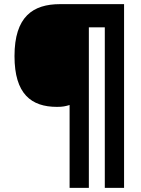

<svg xmlns="http://www.w3.org/2000/svg" viewBox="-20 -873 683 927"><path d="M579 34V-853H270C139 -853 50 -793 50 -602C50 -419 131 -357 255 -357C283 -357 296 -360 316 -366V34H409V-741H486V34Z"/></svg>

Font: Noto Sans Telugu UI Black
Style: Regular
Weight: 900
Designer: Jelle Bosma - Monotype Design Team
Foundry: Monotype Imaging Inc.
Version: Version 2.005